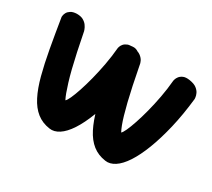

<svg xmlns="http://www.w3.org/2000/svg" viewBox="-124 -873 1213 1097"><g transform="rotate(30 482.0 -324.5)"><path d="M295 -2Q245 -9 209 -37.5Q173 -66 147.5 -116Q122 -166 103.5 -236Q85 -306 69 -394.5Q53 -483 36 -589Q36 -589 37 -598Q38 -607 44 -618Q50 -629 64 -638Q78 -647 103 -648Q130 -648 146.5 -638.5Q163 -629 172 -616Q181 -603 184.5 -593Q188 -583 188 -583Q201 -516 213 -460Q225 -404 236 -360Q247 -316 257.5 -282Q268 -248 276.5 -225Q285 -202 293 -187Q301 -193 312.5 -218Q324 -243 337.5 -283.5Q351 -324 364 -374.5Q377 -425 387.5 -481.5Q398 -538 403 -596Q403 -596 405.5 -604.5Q408 -613 416 -623Q424 -633 439.5 -639.5Q455 -646 482 -642Q514 -637 530 -624.5Q546 -612 552.5 -598Q559 -584 560 -573.5Q561 -563 561 -563Q549 -453 527.5 -362.5Q506 -272 479 -202Q452 -132 421.5 -85.5Q391 -39 358.5 -18Q326 3 295 -2ZM663 -2Q613 -9 577 -37.5Q541 -66 515.5 -116Q490 -166 471.5 -236Q453 -306 437 -394.5Q421 -483 404 -589Q404 -589 407 -598Q410 -607 418 -618Q426 -629 441 -637Q456 -645 482 -645Q498 -644 512.5 -633.5Q527 -623 537.5 -608.5Q548 -594 554 -583.5Q560 -573 560 -573Q573 -505 584.5 -450.5Q596 -396 606.5 -353.5Q617 -311 626.5 -278.5Q636 -246 644.5 -224Q653 -202 661 -187Q669 -193 680.5 -218Q692 -243 705.5 -283Q719 -323 732 -373Q745 -423 755.5 -479Q766 -535 771 -593Q771 -593 773.5 -602Q776 -611 784 -621.5Q792 -632 807.5 -639Q823 -646 850 -642Q882 -637 898 -624.5Q914 -612 920.5 -598Q927 -584 928 -573.5Q929 -563 929 -563Q917 -453 895.5 -362.5Q874 -272 847 -202Q820 -132 789.5 -85.5Q759 -39 726.5 -18Q694 3 663 -2Z"/></g></svg>

Font: Sour Gummy
Style: Bold
Weight: 700
Designer: Stefie Justprince
Foundry: Eifetstype
Version: Version 1.000